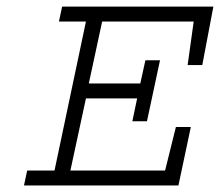

<svg xmlns="http://www.w3.org/2000/svg" viewBox="-20 -570 676 590"><path d="M170.9 -549.8H635.7L601.6 -370.1H556.6L575.2 -503.9H293.9L252.9 -313.5H411.1L426.8 -384.8H471.7L431.6 -197.3H386.7L401.4 -267.6H244.1L196.3 -45.9H487.3L520.5 -179.7H566.4L528.3 0H53.7L63.5 -45.9H147.5L244.1 -503.9H161.1Z"/></svg>

Font: Thabit-Oblique
Style: Oblique
Weight: 500
Designer: Regenerated by Nadim Shaikli
Foundry: MAK Alagha
Version: 0.01